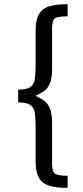

<svg xmlns="http://www.w3.org/2000/svg" viewBox="-20 -724 405 934"><path d="M152.3 -257.8Q177.7 -247.1 195.8 -233.2Q213.9 -219.2 223.6 -194.1Q233.4 -168.9 233.4 -124V74.2Q233.4 113.8 249.8 122.3Q266.1 130.9 309.1 130.9V189.9Q254.9 189.9 220.5 179.7Q186 169.4 169.7 141.4Q153.3 113.3 153.3 59.1V-106.4Q153.3 -148.4 149.4 -174.6Q145.5 -200.7 127.7 -213.1Q109.9 -225.6 68.4 -225.6V-288.1Q109.9 -288.1 127.7 -300.5Q145.5 -313 149.4 -339.4Q153.3 -365.7 153.3 -407.2V-572.8Q153.3 -627.4 169.9 -655.5Q186.5 -683.6 220.9 -693.6Q255.4 -703.6 309.1 -703.6V-644.5Q266.1 -644.5 249.8 -636.5Q233.4 -628.4 233.4 -587.9V-389.6Q233.4 -344.7 223.6 -320.1Q213.9 -295.4 195.8 -282.2Q177.7 -269 152.3 -257.8Z"/></svg>

Font: Metrophobic
Style: Regular
Weight: 400
Designer: Vernon Adams
Foundry: Vernon Adams
Version: Version 3.200; ttfautohint (v1.8.4.7-5d5b);gftools[0.9.23]